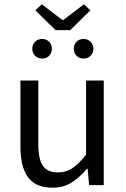

<svg xmlns="http://www.w3.org/2000/svg" viewBox="-20 -860 584 892"><path d="M224 12Q146 12 110.5 -36Q75 -84 75 -178V-486H158V-189Q158 -120 179.5 -89.5Q201 -59 249 -59Q287 -59 316 -78.5Q345 -98 380 -141V-486H462V0H394L387 -76H384Q350 -36 312.5 -12Q275 12 224 12ZM174 -840 270 -767H274L370 -840L400 -812L306 -720H238L144 -812ZM176 -588Q156 -588 143 -601Q130 -614 130 -633Q130 -653 143 -666Q156 -679 176 -679Q196 -679 208.5 -666Q221 -653 221 -633Q221 -614 208.5 -601Q196 -588 176 -588ZM368 -588Q348 -588 335.5 -601Q323 -614 323 -633Q323 -653 335.5 -666Q348 -679 368 -679Q388 -679 401 -666Q414 -653 414 -633Q414 -614 401 -601Q388 -588 368 -588Z"/></svg>

Font: Source Sans Pro
Style: Regular
Weight: 400
Designer: Paul D. Hunt
Foundry: Adobe Systems Incorporated
Version: Version 2.021;PS 2.000;hotconv 1.0.86;makeotf.lib2.5.63406